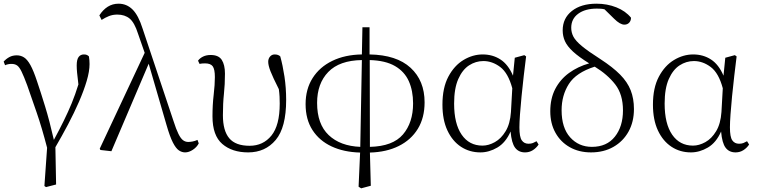

<svg xmlns="http://www.w3.org/2000/svg" viewBox="-20 -820 4144 1051"><path d="M223.1 198.2 237.8 -11.2Q209.5 -120.6 180.9 -203.4Q152.3 -286.1 128.9 -353Q110.4 -402.8 98.1 -428Q85.9 -453.1 73.7 -461.7Q61.5 -470.2 43 -470.2Q23.4 -470.2 7.8 -462.9L0 -482.9Q14.2 -498.5 31.7 -507.8Q49.3 -517.1 71.8 -517.1Q93.3 -517.1 111.3 -505.9Q129.4 -494.6 146.5 -463.9Q163.6 -433.1 183.1 -374Q202.6 -316.4 226.8 -237.8Q251 -159.2 274.9 -54.2Q305.7 -111.3 329.3 -159.4Q353 -207.5 372.6 -255.1Q392.1 -302.7 409.2 -357.9Q403.8 -401.4 401.9 -422.6Q399.9 -443.8 399.9 -461.9Q399.9 -494.1 410.4 -508.1Q420.9 -522 439 -522Q450.2 -522 456.1 -519Q461.9 -516.1 466.8 -511.2Q470.2 -490.2 470.2 -469.2Q470.2 -429.7 454.6 -377Q439 -324.2 412.6 -263.4Q386.2 -202.6 352.5 -138.9Q318.8 -75.2 283.2 -14.2L287.1 189.9L231.9 204.1Z M993.2 14.2Q975.6 14.2 959.2 3.2Q942.9 -7.8 926.3 -40Q909.7 -72.3 891.1 -137.2L793.9 -471.2L589.8 7.8L529.8 1L525.9 -5.9L772 -530.8L735.8 -634.8Q716.3 -696.3 689.7 -718.3Q663.1 -740.2 622.1 -740.2Q597.2 -740.2 576.4 -731.9Q555.7 -723.6 536.1 -710.9L523.9 -735.8Q543.5 -766.6 569.8 -783.2Q596.2 -799.8 628.9 -799.8Q673.8 -799.8 705.8 -767.8Q737.8 -735.8 760.7 -663.1L929.2 -159.2Q944.3 -111.8 956.8 -86.9Q969.2 -62 981.9 -52.5Q994.6 -43 1010.7 -43Q1020 -43 1033.7 -45.4Q1047.4 -47.9 1061 -54.2L1067.9 -35.2Q1057.6 -14.6 1035.9 -0.2Q1014.2 14.2 993.2 14.2Z M1338.4 14.2Q1250.5 14.2 1196.8 -32Q1143.1 -78.1 1143.1 -183.1Q1143.1 -246.1 1149.7 -301.5Q1156.2 -356.9 1156.2 -397.9Q1156.2 -440.9 1144.5 -457Q1132.8 -473.1 1102.1 -473.1Q1084 -473.1 1072.3 -470.2L1064 -487.8Q1073.7 -501.5 1091.6 -510.3Q1109.4 -519 1133.3 -519Q1176.8 -519 1194.1 -491.9Q1211.4 -464.8 1211.4 -417Q1211.4 -357.9 1205.8 -306.2Q1200.2 -254.4 1200.2 -189Q1200.2 -104.5 1234.9 -63.2Q1269.5 -22 1346.2 -22Q1420.4 -22 1465.8 -77.9Q1511.2 -133.8 1511.2 -252.9Q1511.2 -272.5 1510.3 -291.3Q1509.3 -310.1 1506.3 -332Q1473.1 -397.9 1460.7 -429.9Q1448.2 -461.9 1448.2 -481.9Q1448.2 -499 1458.3 -510.5Q1468.3 -522 1483.4 -522Q1503.4 -522 1514.2 -511.2Q1527.8 -462.4 1537.1 -401.1Q1546.4 -339.8 1546.4 -272.9Q1546.4 -122.1 1489.3 -54Q1432.1 14.2 1338.4 14.2Z M1952.1 -16.1 1960.9 -491.2Q1837.9 -489.3 1776.9 -426Q1715.8 -362.8 1715.8 -256.8Q1715.8 -140.6 1779.1 -80.6Q1842.3 -20.5 1952.1 -16.1ZM1942.9 202.1 1951.2 15.1Q1861.8 12.7 1794.9 -18.6Q1728 -49.8 1690.4 -108.2Q1652.8 -166.5 1652.8 -250Q1652.8 -332 1691.2 -392.6Q1729.5 -453.1 1798.8 -486.8Q1868.2 -520.5 1960.9 -522L1963.9 -670.9H2002.9V-522Q2150.9 -519.5 2227.5 -449Q2304.2 -378.4 2304.2 -259.8Q2304.2 -175.3 2267.1 -114.7Q2230 -54.2 2162.8 -20.8Q2095.7 12.7 2004.9 15.1L2009.8 196.8L1957 210.9ZM2003.9 -491.2 2004.9 -16.1Q2130.4 -19 2185.8 -84Q2241.2 -148.9 2241.2 -253.9Q2241.2 -323.2 2217.8 -375.7Q2194.3 -428.2 2142.1 -458.5Q2089.8 -488.8 2003.9 -491.2Z M2609.9 14.2Q2550.3 14.2 2503.4 -16.6Q2456.5 -47.4 2429.2 -105.7Q2401.9 -164.1 2401.9 -247.1Q2401.9 -339.4 2434.3 -400.4Q2466.8 -461.4 2517.3 -491.7Q2567.9 -522 2622.1 -522Q2676.8 -522 2719.2 -494.6Q2761.7 -467.3 2788.1 -405.8L2797.9 -503.9L2850.1 -518.1L2859.9 -511.2Q2853.5 -460.9 2846.9 -404.3Q2840.3 -347.7 2835 -293.2Q2829.6 -238.8 2826.4 -194.1Q2823.2 -149.4 2823.2 -123Q2823.2 -70.3 2836.2 -51.8Q2849.1 -33.2 2873 -33.2Q2887.2 -33.2 2897 -37.1Q2906.7 -41 2917 -46.9L2928.2 -28.8Q2916 -10.3 2897 2Q2877.9 14.2 2854 14.2Q2818.8 14.2 2799.6 -11.5Q2780.3 -37.1 2774.9 -100.1Q2748 -39.1 2702.6 -12.5Q2657.2 14.2 2609.9 14.2ZM2784.2 -336.9Q2761.7 -420.4 2718.3 -453.1Q2674.8 -485.8 2626 -485.8Q2584 -485.8 2547.6 -462.2Q2511.2 -438.5 2488.5 -387.2Q2465.8 -335.9 2465.8 -252.9Q2465.8 -142.6 2507.1 -82.8Q2548.3 -22.9 2621.1 -22.9Q2654.3 -22.9 2688.7 -42Q2723.1 -61 2747.8 -101.8Q2772.5 -142.6 2776.9 -207Z M3215.3 14.2Q3149.4 14.2 3099.1 -14.2Q3048.8 -42.5 3020.5 -93.3Q2992.2 -144 2992.2 -210.9Q2992.2 -280.8 3019.5 -333.3Q3046.9 -385.7 3095 -420.7Q3143.1 -455.6 3205.1 -473.1Q3147.9 -508.8 3116.5 -537.8Q3085 -566.9 3072.5 -594.5Q3060.1 -622.1 3060.1 -653.8Q3060.1 -720.2 3110.6 -760Q3161.1 -799.8 3245.1 -799.8Q3303.7 -799.8 3354 -779.8Q3404.3 -759.8 3434.1 -723.1Q3434.1 -706.5 3424.1 -695.8Q3414.1 -685.1 3397.9 -685.1Q3374 -685.1 3341.3 -717.8L3289.1 -769Q3279.3 -771.5 3268.8 -772.2Q3258.3 -772.9 3247.1 -772.9Q3183.6 -772.9 3145.3 -744.9Q3106.9 -716.8 3106.9 -668Q3106.9 -642.1 3118.9 -619.1Q3130.9 -596.2 3165.3 -567.6Q3199.7 -539.1 3267.1 -496.1Q3334 -452.6 3374.3 -411.9Q3414.6 -371.1 3432.4 -325.7Q3450.2 -280.3 3450.2 -223.1Q3450.2 -153.3 3420.7 -99.9Q3391.1 -46.4 3338.1 -16.1Q3285.2 14.2 3215.3 14.2ZM3235.4 -455.1Q3133.8 -422.9 3094 -360.4Q3054.2 -297.9 3054.2 -216.8Q3054.2 -120.1 3101.1 -68.1Q3147.9 -16.1 3220.2 -16.1Q3301.3 -16.1 3345.7 -71.8Q3390.1 -127.4 3390.1 -215.8Q3390.1 -303.2 3347.9 -357.7Q3305.7 -412.1 3235.4 -455.1Z M3762.2 14.2Q3702.6 14.2 3655.8 -16.6Q3608.9 -47.4 3581.5 -105.7Q3554.2 -164.1 3554.2 -247.1Q3554.2 -339.4 3586.7 -400.4Q3619.1 -461.4 3669.7 -491.7Q3720.2 -522 3774.4 -522Q3829.1 -522 3871.6 -494.6Q3914.1 -467.3 3940.4 -405.8L3950.2 -503.9L4002.4 -518.1L4012.2 -511.2Q4005.9 -460.9 3999.3 -404.3Q3992.7 -347.7 3987.3 -293.2Q3981.9 -238.8 3978.8 -194.1Q3975.6 -149.4 3975.6 -123Q3975.6 -70.3 3988.5 -51.8Q4001.5 -33.2 4025.4 -33.2Q4039.6 -33.2 4049.3 -37.1Q4059.1 -41 4069.3 -46.9L4080.6 -28.8Q4068.4 -10.3 4049.3 2Q4030.3 14.2 4006.3 14.2Q3971.2 14.2 3951.9 -11.5Q3932.6 -37.1 3927.2 -100.1Q3900.4 -39.1 3855 -12.5Q3809.6 14.2 3762.2 14.2ZM3936.5 -336.9Q3914.1 -420.4 3870.6 -453.1Q3827.1 -485.8 3778.3 -485.8Q3736.3 -485.8 3700 -462.2Q3663.6 -438.5 3640.9 -387.2Q3618.2 -335.9 3618.2 -252.9Q3618.2 -142.6 3659.4 -82.8Q3700.7 -22.9 3773.4 -22.9Q3806.6 -22.9 3841.1 -42Q3875.5 -61 3900.1 -101.8Q3924.8 -142.6 3929.2 -207Z"/></svg>

Font: Source Han Serif TW ExtraLight
Style: Regular
Weight: 250
Designer: Ryoko NISHIZUKA Ë•øÂ°öÊ∂ºÂ≠ê (kana & ideographs); Frank Grie√ühammer (Latin, Greek & Cyrillic); Wenlong ZHANG Âº†ÊñáÈæô 
Foundry: Adobe
Version: Version 2.003;hotconv 1.1.1;makeotfexe 2.6.0